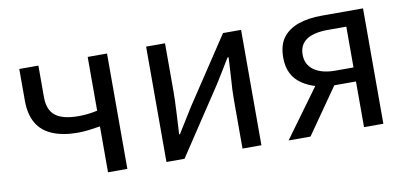

<svg xmlns="http://www.w3.org/2000/svg" viewBox="-57 -716 1891 890"><g transform="rotate(-10 888.5 -271.5)"><path d="M368 -213Q322 -205 282 -205Q215 -205 166 -225Q67 -265 67 -394V-543H157V-394Q157 -334 191.5 -307Q226 -280 301 -280Q345 -280 389 -290V-543H480V0H389V-216Z M664 -543H753V-316Q753 -279 750 -223Q747 -167 746 -147L744 -116H748L820 -232L1026 -543H1111V0H1022V-227Q1022 -276 1026 -323L1032 -428H1027Q978 -347 955 -311L749 0H664Z M1594 -215H1494Q1403 -215 1342 -256.5Q1281 -298 1281 -382Q1281 -443 1309 -478Q1360 -543 1493 -543H1685V0H1594ZM1594 -473H1509Q1372 -473 1372 -380Q1372 -333 1408.5 -307Q1445 -281 1509 -281H1594ZM1430 -262 1506 -235 1342 0H1239Z"/></g></svg>

Font: Merged Yaku Han JP
Style: Regular
Weight: 400
Designer: Ryoko NISHIZUKA 西塚涼子 (kana, bopomofo & ideographs); Paul D. Hunt (Latin, Greek & Cyrillic); Sandoll Communications 산돌커뮤니
Foundry: Adobe
Version: Version 2.004